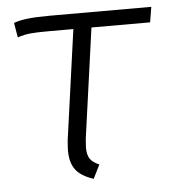

<svg xmlns="http://www.w3.org/2000/svg" viewBox="-44 -564 551 613"><g transform="rotate(-5 231.5 -257.5)"><path d="M218 -122Q216 -100 216 -94Q216 -70 224.5 -57.5Q233 -45 254 -36L232 8Q192 -5 175 -27.5Q158 -50 158 -89Q158 -98 160 -122L209 -474H129Q91 -474 71 -472Q51 -470 30 -463L22 -510Q41 -517 68 -520Q95 -523 138 -523H463L455 -474H267Z"/></g></svg>

Font: FiraGO Light
Style: Italic
Weight: 300
Italic angle: -8°
Designer: bBox Type GmbH
Foundry: bBox Type GmbH
Version: Version 1.001